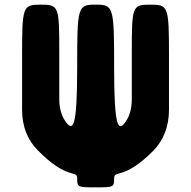

<svg xmlns="http://www.w3.org/2000/svg" viewBox="-20 -730 822 826"><path d="M627 -710C549 -710 547 -704 547 -507V-304C547 -266 539 -237 526 -215C489 -155 471 -176 471 -439C471 -702 469 -710 391 -710C314 -710 312 -702 312 -439C312 -176 294 -156 257 -215C243 -238 235 -267 235 -304V-507C235 -704 233 -710 155 -710C77 -710 75 -703 75 -484V-258C75 -184 100 -126 142 -84C270 47 312 -1 312 37C312 75 314 76 391 76C469 76 471 75 471 37C471 -1 513 47 641 -83C682 -126 707 -184 707 -258V-484C707 -703 705 -710 627 -710Z"/></svg>

Font: Hussar Print
Style: Bold
Weight: 700
Foundry: Cannot Into Space Fonts
Version: Version 2.00